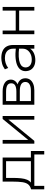

<svg xmlns="http://www.w3.org/2000/svg" viewBox="1089 -1629 690 2908"><g transform="rotate(-90 1434.0 -175.0)"><path d="M446.5 0V-428H193.5V-332Q193.5 -256 187.5 -201Q181.5 -146 165.5 -109Q149.5 -72 120 -49.2Q90.5 -26.5 43.5 -15L20.5 -49Q70.5 -62.5 95.5 -93.5Q120.5 -124.5 129 -181.8Q137.5 -239 137.5 -332V-480H502.5V0ZM20.5 150V-49L71.5 -42L79.5 -52H600.5V150H548.5V0H72.5V150Z M712.5 0V-480H768.5V-92L1086.5 -480H1131.5V0H1075.5V-392L754.5 0Z M1301.5 0V-480H1505.5Q1583 -480 1632.8 -448.2Q1682.5 -416.5 1682.5 -355Q1682.5 -331 1672 -309.5Q1661.5 -288 1641.2 -271.8Q1621 -255.5 1591.5 -247L1590.5 -259Q1647 -247 1674.8 -214.5Q1702.5 -182 1702.5 -136Q1702.5 -94 1680 -63.5Q1657.5 -33 1616.2 -16.5Q1575 0 1519.5 0ZM1357.5 -52H1511.5Q1575.5 -52 1611 -72.8Q1646.5 -93.5 1646.5 -136Q1646.5 -179 1611 -199.5Q1575.5 -220 1511.5 -220H1344.5V-272H1500.5Q1560.5 -272 1593.5 -290Q1626.5 -308 1626.5 -350Q1626.5 -392 1594 -410Q1561.5 -428 1500.5 -428H1357.5Z M1977.5 15Q1925 15 1887.5 -3.8Q1850 -22.5 1830.2 -56.2Q1810.5 -90 1810.5 -135Q1810.5 -172 1829.8 -203.2Q1849 -234.5 1891.5 -255.5Q1934 -276.5 2003.5 -283.5Q2073 -290.5 2173.5 -279L2176.5 -229Q2088 -240 2028.2 -236.2Q1968.5 -232.5 1933 -218.2Q1897.5 -204 1882 -182.2Q1866.5 -160.5 1866.5 -135Q1866.5 -90 1898 -64.5Q1929.5 -39 1985.5 -39Q2032.5 -39 2069.8 -56.8Q2107 -74.5 2128.8 -105.2Q2150.5 -136 2150.5 -175V-322Q2150.5 -360.5 2133.5 -388.2Q2116.5 -416 2084.8 -431Q2053 -446 2008.5 -446Q1970.5 -446 1933 -434.5Q1895.5 -423 1858.5 -396L1838 -446Q1881 -477 1925.5 -488.5Q1970 -500 2009.5 -500Q2075 -500 2118.8 -479.5Q2162.5 -459 2184.5 -419.2Q2206.5 -379.5 2206.5 -322V0H2150.5V-63Q2124.5 -25 2078.5 -5Q2032.5 15 1977.5 15Z M2370 0V-480H2426V-282H2727V-480H2783V0H2727V-230H2426V0Z"/></g></svg>

Font: Geologica Roman Thin
Style: Regular
Weight: 250
Designer: Sindre Bremnes, Frode Helland
Foundry: Monokrom Skriftforlag AS
Version: Version 1.010;gftools[0.9.28]